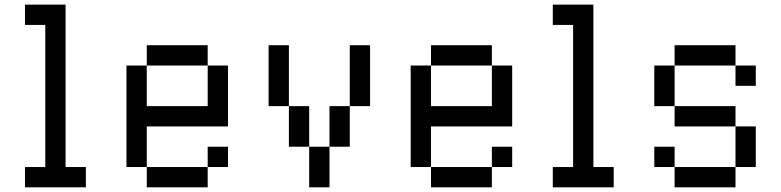

<svg xmlns="http://www.w3.org/2000/svg" viewBox="-20 -801 3339 821"><path d="M173.6 -694.4H86.8V-781.2H260.4V-86.8H347.2V0H86.8V-86.8H173.6Z M607.6 -520.8V-607.6H868.1V-520.8ZM607.6 0V-86.8H868.1V0ZM868.1 -520.8H954.9V-260.4H607.6V-86.8H520.8V-520.8H607.6V-347.2H868.1ZM954.9 -86.8H868.1V-173.6H954.9Z M1128.5 -607.6H1215.3V-347.2H1128.5ZM1475.7 -607.6H1562.5V-347.2H1475.7ZM1302.1 -173.6H1215.3V-347.2H1302.1ZM1475.7 -173.6H1388.9V-347.2H1475.7ZM1388.9 0H1302.1V-173.6H1388.9Z M1822.9 -520.8V-607.6H2083.3V-520.8ZM1822.9 0V-86.8H2083.3V0ZM2083.3 -520.8H2170.1V-260.4H1822.9V-86.8H1736.1V-520.8H1822.9V-347.2H2083.3ZM2170.1 -86.8H2083.3V-173.6H2170.1Z M2430.6 -694.4H2343.8V-781.2H2517.4V-86.8H2604.2V0H2343.8V-86.8H2430.6Z M2864.6 -86.8H3125V0H2864.6ZM2864.6 -86.8H2777.8V-173.6H2864.6ZM3125 -86.8V-260.4H3211.8V-86.8ZM3125 -260.4H2864.6V-347.2H3125ZM2864.6 -347.2H2777.8V-520.8H2864.6ZM2864.6 -520.8V-607.6H3125V-520.8ZM3125 -520.8H3211.8V-434H3125Z"/></svg>

Font: 8-bit Operator+
Style: Regular
Weight: 400
Designer: GrandChaos9000
Foundry: Grand Chaos Productions
Version: Version 1.2.0 - April 24, 2014